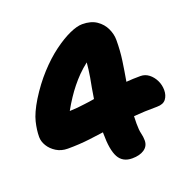

<svg xmlns="http://www.w3.org/2000/svg" viewBox="-129 -838 957 973"><g transform="rotate(-20 350.0 -352.0)"><path d="M422 11Q371 11 349 -29Q327 -69 327 -157Q327 -161 327 -164Q289 -159 251 -154Q194 -147 132 -147Q97 -147 70.5 -163.5Q44 -180 29.5 -204Q15 -228 15 -252Q15 -289 25.5 -332.5Q36 -376 73 -437Q114 -503 161.5 -555Q209 -607 257 -642.5Q305 -678 346 -696.5Q387 -715 415 -715Q462 -715 492 -694.5Q522 -674 536.5 -643Q551 -612 551 -581Q551 -523 543.5 -471Q536 -419 527 -368Q526 -366 526 -364Q562 -367 603 -367Q628 -367 648 -351.5Q668 -336 680 -311.5Q692 -287 692 -259Q692 -231 677.5 -211.5Q663 -192 629 -192Q560 -192 503 -187Q502 -168 502 -148Q502 -112 507 -92.5Q512 -73 512 -53Q512 -23 487.5 -6Q463 11 422 11ZM342 -338Q351 -396 361 -447Q368 -489 371 -525Q345 -505 321 -481Q278 -437 243 -384Q223 -354 206 -323Q247 -324 287 -330Q314 -333 342 -338Z"/></g></svg>

Font: Shantell Sans Light ExtraBold
Style: Regular
Weight: 800
Version: Version 1.011;[c5ecc13dd]